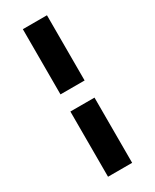

<svg xmlns="http://www.w3.org/2000/svg" viewBox="-235 -789 845 1048"><g transform="rotate(-30 188.0 -265.0)"><path d="M112 -730H264V-319H112ZM112 -211H264V200H112Z"/></g></svg>

Font: Sora-SIA ExtraBold
Style: Regular
Weight: 800
Designer: Jonathan Barnbrook, Julián Moncada
Foundry: Barnbrook Fonts
Version: Version 2.000